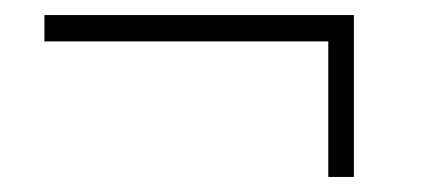

<svg xmlns="http://www.w3.org/2000/svg" viewBox="-20 -391 580 255"><path d="M450 -371V-156H416V-336H39V-371Z"/></svg>

Font: Montserrat arm2 ExtraLight
Style: Regular
Weight: 275
Designer: Julieta Ulanovsky
Foundry: Julieta Ulanovsky
Version: Version 6.000